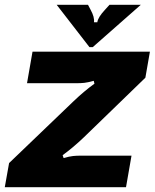

<svg xmlns="http://www.w3.org/2000/svg" viewBox="-35 -783 647 803"><path d="M-15 0 3 -101 272 -359Q317 -402 360 -433L357 -445Q332 -438 317.5 -436.5Q303 -435 286 -435H78L101 -567H592L573 -458L316 -209Q271 -166 227 -134L231 -122Q256 -129 270.5 -130.5Q285 -132 302 -132H515L492 0ZM339 -586 202 -763H333L344 -742Q361 -711 358 -690H372Q375 -711 404 -742L423 -763H554L353 -586Z"/></svg>

Font: Open Sauce Sans Black Italic
Style: Regular
Weight: 900
Italic angle: -10°
Designer: Alfredo Marco Pradil
Foundry: Creative Sauce Fz LLC
Version: Version 1.477